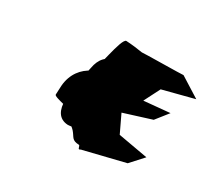

<svg xmlns="http://www.w3.org/2000/svg" viewBox="-139 -969 1265 1164"><g transform="rotate(30 493.0 -387.0)"><path d="M443 -743C408 -745 373 -493 349 -481C292 -454 244 -397 237 -312C236 -291 235 -269 234 -248C232 -229 380 -211 379 -192C377 -133 402 -144 431 -111C460 -78 455 -56 508 -54C516 -53 515 -31 522 -31C547 -32 514 -34 538 -36L820 -105L900 -193L692 -230L634 -352L825 -412L893 -498L712 -481L769 -593L986 -649L846 -737C843 -735 562 -732 558 -730C523 -736 482 -741 443 -743ZM502 -530C489 -558 469 -585 447 -605C386 -604 349 -559 338 -495C330 -469 295 -278 300 -251C298 -179 324 -129 387 -125C401 -125 416 -128 429 -131C441 -142 453 -155 464 -169C466 -180 501 -518 502 -530Z"/></g></svg>

Font: Ugly Stick
Style: It
Weight: 400
Designer: Stig
Foundry: Cannot Into Space Fonts
Version: Version 0.99